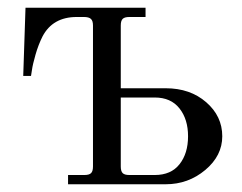

<svg xmlns="http://www.w3.org/2000/svg" viewBox="-20 -476 624 496"><path d="M40 -279.8 45.9 -456.1H356V-432.1H314Q301.8 -432.1 296.9 -427.2Q292 -422.4 292 -410.2V-248H408.2Q471.2 -248 512.7 -211.9Q554.2 -175.8 554.2 -124Q554.2 -73.7 510.3 -36.9Q466.3 0 408.2 0H155.8V-23.9H198.2Q210.4 -23.9 215.3 -28.8Q220.2 -33.7 220.2 -45.9V-410.2Q220.2 -422.4 214.8 -427.2Q209.5 -432.1 196.8 -432.1H178.2Q116.2 -432.1 89.8 -381.8Q79.1 -360.4 71.8 -335Q64.5 -309.6 62.5 -294.9L60.1 -279.8ZM292 -45.9Q292 -33.7 296.9 -28.8Q301.8 -23.9 314 -23.9H379.9Q421.9 -23.9 443.8 -51.8Q465.8 -79.6 465.8 -124Q465.8 -168 443.6 -196Q421.4 -224.1 379.9 -224.1H292Z"/></svg>

Font: Flanker Steampunk
Style: Regular
Weight: 400
Designer: Alexey Kryukov, Leonardo Di Lena
Foundry: Alexey Kryukov, Leonardo Di Lena
Version: 1.210